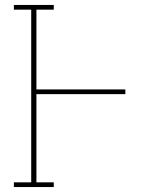

<svg xmlns="http://www.w3.org/2000/svg" viewBox="-20 -755 640 775"><path d="M36 0V-19H106V-716H36V-735H197V-716H127V-394H486V-375H127V-19H197V0Z"/></svg>

Font: Iosevka Slab Thin Extended
Style: Regular
Weight: 100
Width: 7
Monospace: yes
Designer: Belleve Invis
Foundry: Belleve Invis
Version: Version 11.1.1; ttfautohint (v1.8.3)